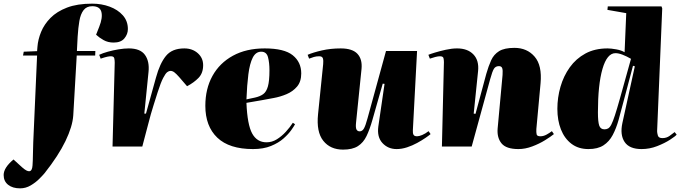

<svg xmlns="http://www.w3.org/2000/svg" viewBox="-109 -802 3724 1051"><path d="M396 -768Q365 -768 348.5 -746.5Q332 -725 325.5 -687.5Q319 -650 316 -601L312 -523H413L412 -498H311L292 -170Q288 -110 249.5 -30Q211 50 135 146Q125 158 105.5 177.5Q86 197 59 213Q32 229 1 229Q-40 229 -64.5 209.5Q-89 190 -89 156Q-89 116 -35 71L11 113Q65 162 69 104Q70 95 70.5 76Q71 57 71.5 35Q72 13 72.5 -3.5Q73 -20 73 -23L94 -498H17L21 -519L94 -522L96 -546Q99 -586 116 -627.5Q133 -669 167.5 -704Q202 -739 258 -760.5Q314 -782 396 -782Q447 -782 491.5 -765.5Q536 -749 563.5 -718Q591 -687 591 -643Q591 -615 572 -592Q553 -569 513 -569Q482 -569 458 -582.5Q434 -596 417 -612L434 -655Q454 -705 446 -736.5Q438 -768 396 -768Z M519 -459Q519 -472 516.5 -483Q514 -494 498 -494Q490 -494 478 -491.5Q466 -489 442 -481L434 -502Q453 -511 481.5 -519Q510 -527 540.5 -532Q571 -537 596 -537Q659 -537 684.5 -501.5Q710 -466 704 -408L681 -180H690L745 -378Q766 -455 799.5 -496Q833 -537 900 -537Q944 -537 973.5 -511Q1003 -485 1003 -445Q1003 -402 978 -376Q953 -350 915 -330L871 -381Q856 -398 845.5 -406Q835 -414 824 -414Q816 -414 806.5 -407Q797 -400 784 -375Q771 -350 754 -297Q741 -256 732 -227.5Q723 -199 716.5 -176Q710 -153 704.5 -131Q699 -109 691 -80L670 0H507Z M1340 -537Q1447 -537 1493.5 -499.5Q1540 -462 1540 -400Q1540 -355 1517 -328Q1494 -301 1459.5 -286.5Q1425 -272 1389 -265.5Q1353 -259 1327 -254L1240 -239Q1245 -119 1271.5 -71Q1298 -23 1350 -23Q1380 -23 1406.5 -39.5Q1433 -56 1455.5 -80.5Q1478 -105 1494 -130L1506 -122Q1501 -112 1485.5 -90Q1470 -68 1443 -44Q1416 -20 1374.5 -3Q1333 14 1276 14Q1146 14 1080.5 -48.5Q1015 -111 1015 -223Q1015 -316 1054 -386.5Q1093 -457 1166 -497Q1239 -537 1340 -537ZM1366 -417Q1366 -459 1358 -489Q1350 -519 1321 -519Q1291 -519 1274.5 -486.5Q1258 -454 1250.5 -395Q1243 -336 1240 -258L1287 -268Q1314 -274 1331.5 -286.5Q1349 -299 1357.5 -329Q1366 -359 1366 -417Z M1575 -502Q1605 -515 1653 -526Q1701 -537 1756 -537Q1820 -537 1847.5 -507.5Q1875 -478 1870 -425L1840 -131Q1837 -103 1842.5 -93Q1848 -83 1860 -83Q1874 -83 1883 -98.5Q1892 -114 1903 -155L2004 -523H2174L2151 -89Q2150 -73 2154.5 -64.5Q2159 -56 2174 -56Q2185 -56 2202 -63Q2219 -70 2237 -84L2248 -68Q2240 -61 2220.5 -47.5Q2201 -34 2174.5 -19.5Q2148 -5 2119 4.5Q2090 14 2062 14Q2015 14 1984.5 -19Q1954 -52 1962 -110L1996 -343L1986 -344L1930 -147Q1915 -94 1897.5 -57.5Q1880 -21 1850 -2Q1820 17 1769 17Q1699 17 1660.5 -31.5Q1622 -80 1632 -177L1660 -451Q1662 -471 1658.5 -482.5Q1655 -494 1638 -494Q1622 -494 1609 -490Q1596 -486 1583 -481Z M2923 -68Q2906 -54 2874.5 -34.5Q2843 -15 2804.5 -0.5Q2766 14 2729 14Q2662 14 2636.5 -17Q2611 -48 2615 -98L2642 -392Q2644 -418 2640 -429Q2636 -440 2622 -440Q2604 -440 2595 -426Q2586 -412 2574 -368L2473 0H2310L2321 -462Q2321 -474 2318.5 -484Q2316 -494 2299 -494Q2289 -494 2273.5 -490Q2258 -486 2244 -481L2236 -502Q2245 -506 2271 -514Q2297 -522 2330.5 -529.5Q2364 -537 2393 -537Q2451 -537 2482.5 -504Q2514 -471 2508 -413L2484 -180L2494 -179L2553 -398Q2565 -440 2579.5 -472Q2594 -504 2623 -522Q2652 -540 2707 -540Q2776 -540 2817.5 -492Q2859 -444 2850 -346L2827 -96Q2826 -77 2828.5 -66.5Q2831 -56 2849 -56Q2866 -56 2882.5 -65Q2899 -74 2912 -84Z M3488 -84Q3488 -75 3492 -60.5Q3496 -46 3517 -46Q3539 -46 3556 -58Q3573 -70 3584 -79L3595 -65Q3588 -56 3558.5 -37Q3529 -18 3488 -2Q3447 14 3403 14Q3336 14 3310 -25Q3284 -64 3298 -129L3366 -439L3356 -442L3303 -242Q3290 -191 3277 -145Q3264 -99 3245 -63Q3226 -27 3194.5 -6.5Q3163 14 3112 14Q3057 14 3019 -15Q2981 -44 2961.5 -93.5Q2942 -143 2942 -206Q2942 -268 2959 -327Q2976 -386 3010 -433.5Q3044 -481 3095.5 -509Q3147 -537 3217 -537Q3235 -537 3263.5 -532Q3292 -527 3310 -516L3319 -730L3216 -748L3218 -767H3512L3516 -756ZM3200 -94Q3211 -94 3220 -99Q3229 -104 3237.5 -120.5Q3246 -137 3257 -170.5Q3268 -204 3284 -261L3345 -480Q3321 -494 3299 -502.5Q3277 -511 3260 -511Q3214 -511 3189 -425Q3164 -339 3164 -187Q3164 -136 3171 -115Q3178 -94 3200 -94Z"/></svg>

Font: Literata 72pt Black
Style: Italic
Weight: 900
Italic angle: -2°
Designer: Latin by Veronika Burian and Jose Scaglione. Greek by Irene Vlachou. Cyrillic by Vera Evstafieva
Foundry: TypeTogether
Version: Version 3.002